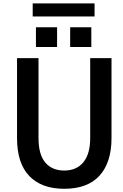

<svg xmlns="http://www.w3.org/2000/svg" viewBox="-20 -1124 745 1161"><path d="M83 -289.1V-772.5H212.9V-289.1Q212.9 -189.5 253.9 -141.1Q294.9 -92.8 368.2 -92.8Q443.4 -92.8 484.4 -143.1Q525.4 -193.4 525.4 -289.1V-772.5H654.3V-289.1Q654.3 -141.6 582 -62Q509.8 17.6 368.2 17.6Q231.4 17.6 157.2 -59.6Q83 -136.7 83 -289.1ZM197.3 -839.8V-959H325.2V-839.8ZM177.7 -1024.4V-1103.5H551.8V-1024.4ZM404.3 -839.8V-959H532.2V-839.8Z"/></svg>

Font: Gothic A1
Style: Bold
Weight: 700
Version: Version 2.50